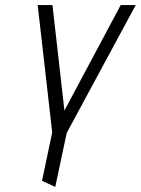

<svg xmlns="http://www.w3.org/2000/svg" viewBox="-20 -520 553 754"><path d="M513 -500H454L233 -86L186 -500H128L185 0L145 190L197 214L242 2Z"/></svg>

Font: Advent Pro
Style: Italic
Weight: 400
Italic angle: -12°
Designer: VivaRado, Andreas Kalpakidis
Foundry: VivaRado, Andreas Kalpakidis
Version: Version 3.000